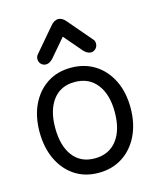

<svg xmlns="http://www.w3.org/2000/svg" viewBox="-118 -864 788 962"><g transform="rotate(-15 276.0 -383.5)"><path d="M274 15Q204 15 151.5 -19.5Q99 -54 69.5 -116Q40 -178 40 -259Q40 -340 69.5 -401Q99 -462 151.5 -496Q204 -530 274 -530Q345 -530 398.5 -496Q452 -462 482 -401Q512 -340 512 -259Q512 -178 482 -116Q452 -54 398.5 -19.5Q345 15 274 15ZM274 -60Q348 -60 389 -113Q430 -166 430 -259Q430 -350 389 -403Q348 -456 274 -456Q201 -456 161 -403Q121 -350 121 -259Q121 -166 161 -113Q201 -60 274 -60ZM160 -578Q145 -578 134.5 -588.5Q124 -599 124 -615Q124 -621 126 -626.5Q128 -632 132 -637L237 -760Q246 -771 256 -776.5Q266 -782 276 -782Q286 -782 296 -776.5Q306 -771 315 -760L420 -637Q425 -632 426.5 -626.5Q428 -621 428 -615Q428 -599 417.5 -588.5Q407 -578 392 -578Q382 -578 373 -583.5Q364 -589 357 -596L251 -720H301L195 -596Q188 -589 179 -583.5Q170 -578 160 -578Z"/></g></svg>

Font: National Park
Style: Regular
Weight: 400
Designer: Andrea Herstowski, Ben Hoepner
Version: Version 1.009